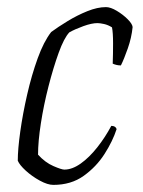

<svg xmlns="http://www.w3.org/2000/svg" viewBox="-20 -520 401 540"><path d="M130 0Q114 0 92 -12Q70 -24 52.5 -40Q35 -56 30 -68Q30 -100 37 -150Q44 -200 56.5 -254.5Q69 -309 86 -356Q103 -403 124 -430Q143 -444 170 -460.5Q197 -477 225.5 -488.5Q254 -500 278 -500Q291 -500 308.5 -489.5Q326 -479 339 -466Q352 -453 353 -444Q350 -414 339.5 -384Q329 -354 320 -336Q308 -336 297 -341Q298 -368 298 -398Q298 -428 295 -443Q284 -450 272.5 -452.5Q261 -455 254 -455Q238 -455 214.5 -446.5Q191 -438 175 -429Q160 -413 145 -371.5Q130 -330 116.5 -277.5Q103 -225 95 -173.5Q87 -122 87 -85Q107 -63 130 -53Q153 -43 161 -43Q183 -43 207 -60Q231 -77 253.5 -105.5Q276 -134 293 -166Q305 -166 308 -157Q297 -123 274 -87Q251 -51 215.5 -25.5Q180 0 130 0Z"/></svg>

Font: Texturina 72pt 72pt Thin
Style: Italic
Weight: 100
Italic angle: -11°
Designer: Guillermo Torres Carreño
Foundry: Omnibus-Type
Version: Version 1.002; ttfautohint (v1.8.3)